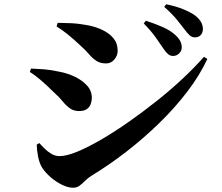

<svg xmlns="http://www.w3.org/2000/svg" viewBox="-20 -838 1040 899"><path d="M790 -576Q777 -576 766.5 -585Q756 -594 744 -612Q730 -633 708.5 -663.5Q687 -694 653 -728L663 -741Q706 -727 742.5 -711Q779 -695 802 -673Q818 -658 824.5 -644.5Q831 -631 831 -616Q831 -600 819 -588Q807 -576 790 -576ZM322 41Q299 41 271 27.5Q243 14 218 -7.5Q193 -29 177 -53Q164 -75 158 -106.5Q152 -138 152 -161L164 -168Q174 -157 188.5 -142.5Q203 -128 221 -117.5Q239 -107 259 -107Q291 -107 341 -127.5Q391 -148 453 -184Q515 -220 581.5 -266.5Q648 -313 713.5 -365Q779 -417 836 -470.5Q893 -524 935 -572L951 -562Q915 -485 857 -409Q799 -333 725 -261Q651 -189 570 -126.5Q489 -64 408 -15Q391 -4 378 9Q365 22 352.5 31.5Q340 41 322 41ZM350 -318Q325 -318 307 -331Q289 -344 272.5 -364.5Q256 -385 232 -406Q197 -441 169 -464.5Q141 -488 120 -501L125 -517Q154 -516 186 -513.5Q218 -511 259 -502Q297 -495 331 -478.5Q365 -462 387.5 -437.5Q410 -413 410 -379Q410 -366 405 -351.5Q400 -337 387 -327.5Q374 -318 350 -318ZM477 -541Q450 -541 432 -552.5Q414 -564 396.5 -584.5Q379 -605 352 -629Q322 -657 296 -678Q270 -699 245 -714L250 -731Q274 -731 310.5 -729.5Q347 -728 395 -719Q430 -712 461 -697Q492 -682 511.5 -658.5Q531 -635 531 -600Q531 -578 515.5 -559.5Q500 -541 477 -541ZM893 -663Q878 -663 867 -673.5Q856 -684 842 -703Q829 -720 808.5 -745.5Q788 -771 749 -806L758 -818Q803 -809 837.5 -795Q872 -781 894 -765Q930 -737 930 -702Q930 -685 920 -674Q910 -663 893 -663Z"/></svg>

Font: Noto Serif JP ExtraLight ExtraBold
Style: Regular
Weight: 800
Version: Version 2.003-H1;hotconv 1.1.1;makeotfexe 2.6.0